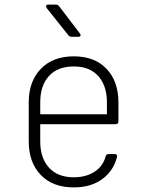

<svg xmlns="http://www.w3.org/2000/svg" viewBox="-20 -805 640 835"><path d="M301 10Q209 10 157 -44.5Q105 -99 105 -190V-360Q105 -451 157.5 -505.5Q210 -560 301 -560Q392 -560 443.5 -505.5Q495 -451 495 -360V-277Q495 -265 483 -265H155V-190Q155 -118 193 -76Q231 -34 301 -34Q354 -34 391 -58Q428 -82 439 -124Q442 -135 452 -135H478Q491 -135 489 -123Q474 -62 424.5 -26Q375 10 301 10ZM155 -308H445V-360Q445 -432 407.5 -474Q370 -516 301 -516Q231 -516 193 -474.5Q155 -433 155 -360ZM292 -645Q283 -645 277 -652L183 -770Q179 -776 181 -780.5Q183 -785 190 -785H223Q231 -785 237 -778L327 -660Q332 -654 330 -649.5Q328 -645 320 -645Z"/></svg>

Font: Pitagon Sans Mono Thin
Style: Regular
Weight: 100
Monospace: yes
Designer: Travis Tran
Foundry: Pitagon
Version: Version 1.001; ttfautohint (v1.8.4.7-5d5b);gftools[0.9.26]